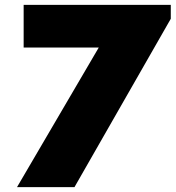

<svg xmlns="http://www.w3.org/2000/svg" viewBox="-20 -770 723 790"><path d="M286.4 0H50L386.4 -574.5H77.3V-750H682.7V-692.7Z"/></svg>

Font: Spartan MB Black
Style: Regular
Weight: 900
Designer: Matt Bailey, Mirko Velimirovic
Foundry: Matt Bailey
Version: Version 1.005